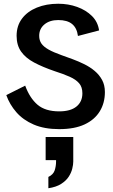

<svg xmlns="http://www.w3.org/2000/svg" viewBox="-20 -689 611 1036"><path d="M299.4 7.8Q219.5 7.8 162 -16.9Q104.5 -41.7 68.2 -83.5Q31.8 -125.3 14 -175.8L115.9 -226.9Q140.5 -159.7 182.5 -123.9Q224.6 -88.1 299.4 -88.1Q360.3 -88.1 392.4 -114Q424.5 -139.9 424.5 -185.6Q424.5 -219.4 406.8 -239.8Q389.1 -260.2 356 -274.9Q322.8 -289.7 275.8 -304.7Q210 -327.2 164.1 -351.7Q118.1 -376.2 93.9 -410.6Q69.6 -445 69.6 -495.7Q69.6 -549.7 98.5 -588.3Q127.4 -627 178.5 -647.9Q229.6 -668.8 294.4 -668.8Q348.5 -668.8 396.2 -651.7Q443.9 -634.5 476 -602.8Q508.1 -571 514.6 -524.8L400.6 -494.9Q394.9 -538.3 368.9 -559.5Q342.9 -580.8 294.4 -580.8Q247.9 -580.8 219.7 -557.2Q191.5 -533.7 191.5 -495.7Q191.5 -471.5 203.4 -454.2Q215.3 -436.9 241.7 -421.9Q268.1 -406.9 312.4 -391.2Q340.4 -381.3 372.3 -369.5Q404.3 -357.7 435.2 -342.4Q466.1 -327.1 491 -306.2Q515.9 -285.2 531 -257.3Q546 -229.5 546 -192.3Q546 -133.3 518.3 -88.2Q490.7 -43 436.3 -17.6Q382 7.8 299.4 7.8ZM241 326.7V265.7Q267.8 252.8 275.1 230Q282.5 207.2 282.5 182.7V175.1H226.3V50.3H375.3V183.1Q375.3 199.3 369.8 221.5Q364.4 243.6 350.4 265Q336.5 286.3 309.9 303.4Q283.3 320.4 241 326.7Z"/></svg>

Font: Panamera Thin
Style: Regular
Weight: 100
Designer: Bastien Sozeau
Foundry: NBR — Bastien Sozeau
Version: Version 3.003;gftools[0.9.33]